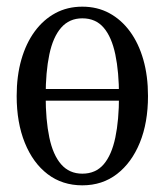

<svg xmlns="http://www.w3.org/2000/svg" viewBox="-20 -546 494 576"><path d="M424 -258Q424 -178 399.5 -118Q375 -58 331 -24Q287 10 227 10Q167 10 123 -23.5Q79 -57 54.5 -117.5Q30 -178 30 -258Q30 -318 44 -367Q58 -416 84 -451.5Q110 -487 146 -506.5Q182 -526 227 -526Q272 -526 308 -506.5Q344 -487 370 -451.5Q396 -416 410 -367Q424 -318 424 -258ZM117 -258Q117 -186 128 -133.5Q139 -81 163.5 -53Q188 -25 227 -25Q267 -25 291 -53Q315 -81 326 -133.5Q337 -186 337 -258Q337 -330 326 -382.5Q315 -435 291 -463Q267 -491 227 -491Q188 -491 163.5 -463Q139 -435 128 -382.5Q117 -330 117 -258ZM85 -244V-279H374V-244Z"/></svg>

Font: Roboto Serif 120pt ExtraCondensed
Style: Regular
Weight: 400
Width: 2
Designer: Greg Gazdowicz
Foundry: Commercial Type
Version: Version 1.008